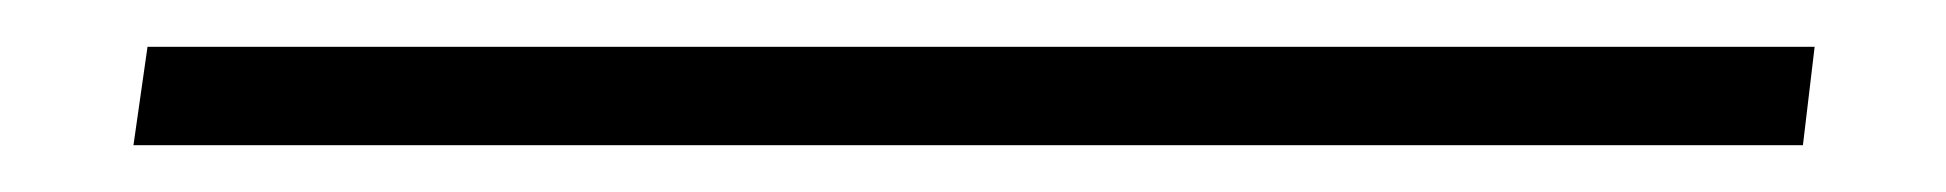

<svg xmlns="http://www.w3.org/2000/svg" viewBox="-20 117 831 82"><path d="M37 179 43 137H755L750 179Z"/></svg>

Font: Genos Thin Medium
Style: Italic
Weight: 500
Italic angle: -8°
Version: Version 1.010